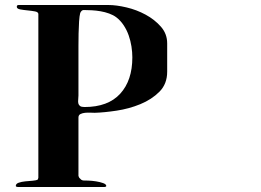

<svg xmlns="http://www.w3.org/2000/svg" viewBox="-20 -753 1040 766"><path d="M311 -33Q317 -33 332 -32.5Q347 -32 363 -29.5Q379 -27 391.5 -22.5Q404 -18 404 -11Q404 -9 401.5 -8Q399 -7 397 -7H51Q49 -7 46 -8Q43 -9 43 -11Q43 -20 54.5 -24Q66 -28 81 -29.5Q96 -31 110.5 -32Q125 -33 131 -37Q131 -38 132 -40.5Q133 -43 133 -44V-697Q133 -705 119.5 -707.5Q106 -710 90 -711.5Q74 -713 60.5 -715.5Q47 -718 47 -726Q47 -733 54 -733H413Q444 -733 484.5 -723.5Q525 -714 561 -694.5Q597 -675 622 -646.5Q647 -618 647 -580V-467Q647 -418 616 -387Q585 -356 540 -337.5Q495 -319 445 -311.5Q395 -304 358 -303Q352 -303 341 -303.5Q330 -304 319.5 -303Q309 -302 301 -298Q293 -294 293 -284V-51L296 -44L304 -36ZM293 -372Q293 -364 292 -355.5Q291 -347 292.5 -340.5Q294 -334 299.5 -330Q305 -326 317 -326Q411 -326 459.5 -379Q508 -432 508 -524Q508 -545 504.5 -567.5Q501 -590 493.5 -611.5Q486 -633 473.5 -652Q461 -671 444 -684Q432 -693 415.5 -699Q399 -705 381.5 -708Q364 -711 346.5 -712Q329 -713 314 -713Q309 -713 305.5 -709.5Q302 -706 300 -701Q297 -690 295.5 -667.5Q294 -645 293.5 -619Q293 -593 293 -569Q293 -545 293 -532Z"/></svg>

Font: SoukouMincho
Style: Regular
Weight: 400
Designer: Dr. Ken Lunde (project architect, glyph set definition & overall production); Masataka HATTORI  (production & ideograph 
Foundry: Adobe Systems Incorporated
Version: Version 1.00